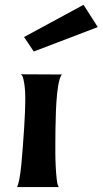

<svg xmlns="http://www.w3.org/2000/svg" viewBox="-20 -763 423 791"><path d="M65.4 -457 237.3 -456.1Q232.4 -455.1 230 -447.8Q227.5 -440.4 225.6 -436.5Q218.8 -412.1 215.3 -377.4Q211.9 -342.8 210.4 -305.2Q209 -267.6 208.5 -232.4Q208 -197.3 208 -170.9Q208 -162.1 208 -135.3Q208 -108.4 209.5 -78.1Q210.9 -47.9 213.9 -22.9Q216.8 2 222.7 7.8H49.8Q54.7 1 59.6 -24.4Q64.5 -49.8 67.9 -85Q71.3 -120.1 74.2 -160.6Q77.1 -201.2 79.6 -237.8Q82 -274.4 83 -303.2Q84 -332 84 -342.8Q84 -348.6 84 -366.2Q84 -383.8 82 -402.8Q80.1 -421.9 76.2 -438Q72.3 -454.1 65.4 -457ZM324.2 -743.2 382.8 -651.4 119.1 -550.8 79.1 -610.4Z"/></svg>

Font: Cherry Cream Soda
Style: Regular
Weight: 400
Designer: Font Diner, Inc
Foundry: Font Diner, Inc
Version: Version 1.001